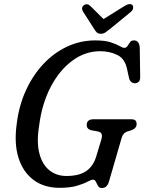

<svg xmlns="http://www.w3.org/2000/svg" viewBox="-20 -910 707 941"><path d="M447 -712Q494 -712 522.2 -702.8Q550.5 -693.5 565.8 -684.5Q581 -675.5 589 -675.5Q599 -675.5 604.8 -684.5Q610.5 -693.5 617 -702.8Q623.5 -712 636 -712Q663.5 -712 665 -674L667 -533Q667.5 -517.5 660.5 -510Q653.5 -502.5 643.5 -502Q632.5 -501 624.2 -507.8Q616 -514.5 613 -525L603.5 -568Q593.5 -621.5 555.8 -640.2Q518 -659 471 -659Q397 -659 334 -612.2Q271 -565.5 228.2 -483.5Q185.5 -401.5 172 -295.5Q158.5 -214 172.8 -158.8Q187 -103.5 222 -75.5Q257 -47.5 305.5 -47.5Q367.5 -47.5 402.5 -71.5Q437.5 -95.5 452 -144.5L476 -224Q482 -244 478 -253.5Q474 -263 458.5 -266L427.5 -271.5Q405 -277 405 -298Q405.5 -325.5 438.5 -325.5H622.5Q639 -325.5 644.5 -318.8Q650 -312 649.5 -300Q648.5 -280 622 -271L602.5 -265Q583 -258.5 576 -233.5L515.5 -25Q510 -4.5 501 3.5Q492 11.5 479.5 11.5Q466.5 11.5 460.5 1.2Q454.5 -9 449.8 -19.2Q445 -29.5 436 -29.5Q427 -29.5 408.8 -19.5Q390.5 -9.5 357.2 0.5Q324 10.5 271.5 10.5Q196.5 10.5 144.8 -27.8Q93 -66 70.8 -136.2Q48.5 -206.5 62 -303.5Q72.5 -390.5 106 -464.8Q139.5 -539 191.2 -594.8Q243 -650.5 308.2 -681.2Q373.5 -712 447 -712ZM521 -769.5Q507.5 -758.5 497.2 -751.5Q487 -744.5 474.5 -744.5Q461.5 -744.5 454.5 -751Q447.5 -757.5 440.5 -769.5L386.5 -854Q376 -873 391 -884.5Q407 -895.5 422.5 -881L487.5 -816.5L591 -881Q618 -897 629.5 -884.5Q633.5 -879.5 632.5 -870Q631.5 -860.5 621.5 -852Z"/></svg>

Font: Fraunces 144pt SuperSoft
Style: Italic
Weight: 400
Italic angle: -16°
Version: Version 1.000;[b76b70a41]